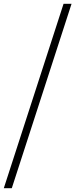

<svg xmlns="http://www.w3.org/2000/svg" viewBox="-49 -854 396 1009"><path d="M-29 135 285 -834H327L13 135Z"/></svg>

Font: Baskervville Medium
Style: Italic
Weight: 500
Italic angle: -18°
Version: Version 1.100